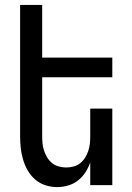

<svg xmlns="http://www.w3.org/2000/svg" viewBox="-20 -755 540 783"><path d="M213 8Q189 8 165.5 0.5Q142 -7 123.5 -23Q105 -39 93 -60Q81 -81 74 -104.5Q67 -128 64.5 -152Q62 -176 62 -200V-735H152V-520H438V-440H152V-200Q152 -185 153.5 -169.5Q155 -154 160 -139.5Q165 -125 173 -112Q181 -99 193 -89.5Q205 -80 220 -76Q235 -72 250 -72Q265 -72 280 -76Q295 -80 307 -89.5Q319 -99 327 -112Q335 -125 340 -139.5Q345 -154 346.5 -169.5Q348 -185 348 -200V-312H438V0H348V-93Q341 -72 328.5 -52.5Q316 -33 298 -19Q280 -5 258 1.5Q236 8 213 8Z"/></svg>

Font: Iosevka Custom Medium
Style: Regular
Weight: 500
Monospace: yes
Designer: Belleve Invis
Foundry: Belleve Invis
Version: Version 32.5.0; ttfautohint (v1.8.4)